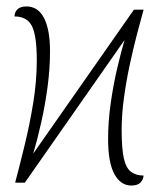

<svg xmlns="http://www.w3.org/2000/svg" viewBox="-20 -566 494 595"><path d="M387 9Q354 9 334.5 -26.5Q315 -62 315 -135Q315 -189 323 -245.5Q331 -302 343 -353.5Q355 -405 366 -442L57 0H27Q41 -53 56.5 -116.5Q72 -180 83 -247.5Q94 -315 94 -379Q94 -455 79 -485Q64 -515 25 -515Q25 -528 34 -537Q43 -546 62 -546Q98 -546 116.5 -510Q135 -474 135 -407Q135 -354 127.5 -297.5Q120 -241 108 -187.5Q96 -134 83 -90L395 -536H425Q416 -504 404.5 -460Q393 -416 382 -365Q371 -314 364 -262Q357 -210 357 -164Q357 -107 363.5 -76.5Q370 -46 385.5 -34Q401 -22 425 -22Q424 -9 415 0Q406 9 387 9Z"/></svg>

Font: Noto Serif Condensed ExtraLight
Style: Regular
Weight: 200
Width: 3
Designer: Monotype Design Team
Foundry: Monotype Imaging Inc.
Version: Version 2.013; ttfautohint (v1.8.4.7-5d5b)